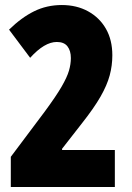

<svg xmlns="http://www.w3.org/2000/svg" viewBox="-20 -744 526 764"><path d="M23 -120 158 -300Q203 -361 225 -399Q247 -437 254.5 -463Q262 -489 262 -513Q262 -542 248.5 -559.5Q235 -577 206 -577Q157 -577 100 -514L16 -626Q65 -674 115.5 -699Q166 -724 226 -724Q285 -724 330.5 -699Q376 -674 401.5 -629.5Q427 -585 427 -524Q427 -483 416.5 -444Q406 -405 380 -359.5Q354 -314 305 -252L227 -152V-147H437V0H23Z"/></svg>

Font: Noto Sans Gurmukhi ExtraCondensed Black
Style: Regular
Weight: 900
Width: 2
Designer: Jelle Bosma - Monotype Design Team
Foundry: Monotype Imaging Inc.
Version: Version 2.004; ttfautohint (v1.8.4.7-5d5b)